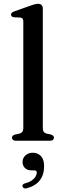

<svg xmlns="http://www.w3.org/2000/svg" viewBox="-20 -758 343 1034"><path d="M210.5 -712V-68.5Q210.5 -55 215.5 -48.2Q220.5 -41.5 230 -38.5L253 -34Q262 -31 266.2 -27Q270.5 -23 270.5 -16.5Q270.5 -9 265 -4.5Q259.5 0 248 0H66.5Q55.5 0 50 -4.5Q44.5 -9 44.5 -16.5Q44.5 -22.5 48.8 -26.8Q53 -31 61.5 -33.5L85.5 -38.5Q95 -41.5 100.2 -48Q105.5 -54.5 105.5 -68V-641.5Q105.5 -652.5 101.8 -657.5Q98 -662.5 89.5 -663.5L55.5 -665Q47 -666.5 43.2 -670Q39.5 -673.5 39.5 -679Q39.5 -685.5 43.8 -689.5Q48 -693.5 59 -697.5L142.5 -727Q158.5 -733 168.2 -735.2Q178 -737.5 184.5 -737.5Q197.5 -737.5 204 -730.8Q210.5 -724 210.5 -712ZM151 159.5Q126.5 159.5 114 146.5Q101.5 133.5 101.5 114.5Q101.5 92.5 117.5 78.5Q133.5 64.5 156.5 64.5Q183.5 64.5 200.5 82.5Q217.5 100.5 217.5 137.5Q217.5 183.5 193.8 213.8Q170 244 123.5 256Q114.5 258 109 255.5Q103.5 253 101.5 247Q99.5 241.5 102.8 236.5Q106 231.5 114.5 229.5Q136.5 224 150.2 214.5Q164 205 171 193.5Q178 182 178 171Q178 159.5 165 159.5Z"/></svg>

Font: Fraunces 16pt
Style: Regular
Weight: 400
Version: Version 1.000;[b76b70a41]